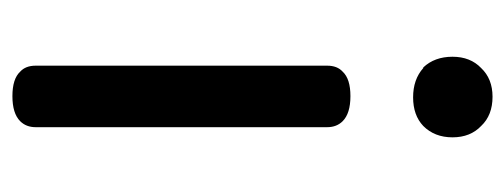

<svg xmlns="http://www.w3.org/2000/svg" viewBox="-276 -516 825 314"><g transform="rotate(90 137.0 -358.5)"><path d="M177.7 21.5Q165 34.2 136.7 34.2Q108.4 34.2 96.7 21.5Q86.9 12.7 86.9 -3.9V-480.5Q86.9 -497.1 96.7 -505.9Q108.4 -518.6 136.7 -518.6Q165 -518.6 177.7 -505.9Q187.5 -496.1 187.5 -480.5V-3.9Q187.5 11.7 177.7 21.5ZM90.8 -637.7Q90.8 -637.7 89.8 -637.7Q72.3 -656.2 72.3 -685.5Q72.3 -714.8 90.8 -732.4Q108.4 -751 137.7 -751Q168 -751 185.5 -732.4Q204.1 -714.8 204.1 -685.5Q204.1 -656.2 185.5 -637.7Q168 -621.1 138.7 -621.1Q109.4 -621.1 90.8 -637.7Z"/></g></svg>

Font: TaiwanPearl
Style: Regular
Weight: 400
Version: Version 2.102